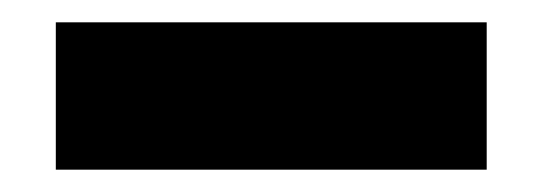

<svg xmlns="http://www.w3.org/2000/svg" viewBox="-20 -440 486 172"><path d="M30 -288V-420H416V-288Z"/></svg>

Font: Big Shoulders Display Black
Style: Regular
Weight: 900
Designer: Patric King
Foundry: XO Type Co
Version: Version 1.000; ttfautohint (v1.8.2)